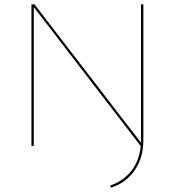

<svg xmlns="http://www.w3.org/2000/svg" viewBox="-20 -678 813 892"><path d="M646 -658V-28Q646 55 605.5 113.5Q565 172 495 194L492 184Q553 163 590 116Q627 69 634 1L137 -645V0H126V-658H140L635 -15V-28V-658Z"/></svg>

Font: Ysabeau Hairline
Style: Regular
Weight: 100
Designer: Christian Thalmann (Catharsis Fonts)
Version: Version 0.003